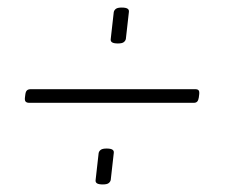

<svg xmlns="http://www.w3.org/2000/svg" viewBox="-20 -486 600 508"><path d="M292 -371Q281 -371 276.5 -374Q272 -377 273 -383L281 -454Q282 -459 286.5 -462.5Q291 -466 302 -466Q313 -466 317.5 -463Q322 -460 321 -454L313 -383Q312 -378 307.5 -374.5Q303 -371 292 -371ZM252 2Q241 2 236.5 -1Q232 -4 233 -10L241 -81Q242 -86 246.5 -89.5Q251 -93 262 -93Q273 -93 277.5 -90Q282 -87 281 -81L273 -10Q272 -5 267.5 -1.5Q263 2 252 2ZM57 -214Q51 -214 48 -217Q45 -220 46 -228L47 -236Q48 -244 51.5 -247Q55 -250 61 -250H497Q503 -250 505.5 -247Q508 -244 507 -236L506 -228Q505 -221 502 -217.5Q499 -214 493 -214Z"/></svg>

Font: Asap Thin
Style: Italic
Weight: 250
Italic angle: -6°
Designer: Pablo Cosgaya
Foundry: Omnibus-Type
Version: Version 3.001